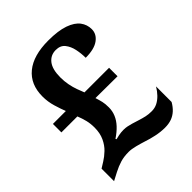

<svg xmlns="http://www.w3.org/2000/svg" viewBox="-209 -841 977 977"><g transform="rotate(-45 279.5 -352.5)"><path d="M414 10Q383 10 350.5 3Q318 -4 295 -12Q270 -20 243 -27Q216 -34 196 -34Q162 -34 135.5 -26Q109 -18 82 -4L38 19V-71L70 -91Q91 -104 112 -124Q133 -144 147 -174Q161 -204 161 -244Q161 -273 155 -297Q149 -321 139 -346H24V-407H117Q107 -432 96 -468.5Q85 -505 85 -543Q85 -630 142.5 -677Q200 -724 307 -724Q379 -724 422.5 -708.5Q466 -693 485.5 -667Q505 -641 505 -608Q505 -573 473.5 -550Q442 -527 380 -527Q380 -558 373.5 -589Q367 -620 350 -641.5Q333 -663 300 -663Q263 -663 240.5 -634.5Q218 -606 218 -547Q218 -520 223 -494Q228 -468 236 -446Q244 -424 251 -407H428V-346L270 -347Q277 -325 281 -308Q285 -291 285 -265Q285 -239 275 -215Q265 -191 245 -169.5Q225 -148 195 -128L198 -123Q204 -125 221.5 -128.5Q239 -132 257 -132Q271 -132 283 -129.5Q295 -127 309.5 -123Q324 -119 345 -112Q367 -105 385 -101Q403 -97 425 -97Q448 -97 466.5 -106.5Q485 -116 501 -132.5Q517 -149 530 -171V-59Q517 -36 500 -20.5Q483 -5 462 2.5Q441 10 414 10Z"/></g></svg>

Font: Noto Serif Gujarati
Style: Regular
Weight: 400
Designer: Universal Thirst, Indian Type Foundry and the Monotype Design Team
Foundry: Monotype Imaging Inc.
Version: Version 2.102